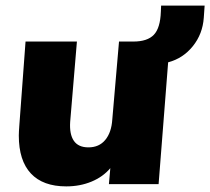

<svg xmlns="http://www.w3.org/2000/svg" viewBox="-20 -656 749 684"><path d="M709 -636 706 -593Q702 -535 667 -491.5Q632 -448 579 -434L545 0H368L373 -57Q347 -26 306 -9Q265 8 216 8Q133 8 90 -38Q47 -84 47 -173Q47 -185 49 -211L71 -508H254L230 -222Q227 -178 243 -154.5Q259 -131 295 -131Q333 -131 355 -157.5Q377 -184 380 -230L404 -508H455Q505 -508 528 -532Q551 -556 553 -614L554 -636Z"/></svg>

Font: Muli Black
Style: Italic
Weight: 900
Italic angle: -4.541°
Designer: Vernon Adams
Foundry: Vernon Adams
Version: Version 2.001